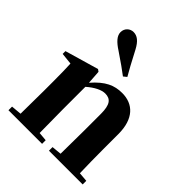

<svg xmlns="http://www.w3.org/2000/svg" viewBox="-235 -1021 1167 1167"><g transform="rotate(45 348.5 -437.0)"><path d="M401 -654C380 -691 358 -729 318 -807C293 -854 267 -874 235 -874C206 -874 179 -852 179 -817C179 -786 205 -758 250 -729C316 -684 348 -662 380 -637ZM611 -36C609 -94 608 -179 608 -238V-370C608 -501 543 -563 448 -563C382 -563 327 -540 261 -464L255 -552L241 -562L24 -499V-475L99 -467C101 -419 102 -386 102 -321V-238C102 -182 101 -96 100 -37L33 -31V0H322V-31L265 -36C264 -95 263 -182 263 -238V-431C306 -469 347 -488 377 -488C424 -488 446 -460 446 -382V-238C446 -180 445 -95 444 -37L381 -31V0H671V-31Z"/></g></svg>

Font: Noto Serif TC Black
Style: Regular
Weight: 900
Version: Version 1.001;PS 1.001;hotconv 16.6.54;makeotf.lib2.5.65590